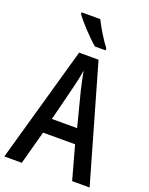

<svg xmlns="http://www.w3.org/2000/svg" viewBox="-170 -1027 868 1115"><g transform="rotate(20 263.5 -470.0)"><path d="M251 -940H135V-931C162 -891 235 -814 276 -780H342V-792C314 -828 272 -895 251 -940ZM419 0H527L322 -715H202L0 0H108L164 -207H362ZM286 -513 341 -299H185L239 -514C248 -548 257 -591 262 -626C268 -594 278 -548 286 -513Z"/></g></svg>

Font: Noto Sans Thai Cond Med
Style: Regular
Weight: 500
Width: 3
Designer: Monotype Design Team
Foundry: Monotype Imaging Inc.
Version: Version 2.002